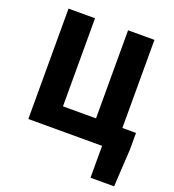

<svg xmlns="http://www.w3.org/2000/svg" viewBox="-166 -872 1103 1216"><g transform="rotate(20 385.0 -264.5)"><path d="M665 -150.4H756.8V-38.1L742.2 214.8H583V0H85.9V-744.1H264.6V-150.4H487.3V-744.1H665Z"/></g></svg>

Font: Gen Shin Gothic Heavy
Style: Bold
Weight: 900
Designer: [Source Han Sans]
Ryoko NISHIZUKA  (kana & ideographs); Paul D. Hunt (Latin, Greek & Cyrillic); Wenlong ZHANG  (bopomofo
Version: Version 1.002.20150607